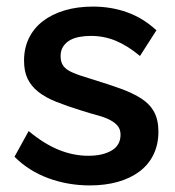

<svg xmlns="http://www.w3.org/2000/svg" viewBox="-20 -553 532 583"><path d="M253 10Q186 10 126.5 -12Q67 -34 24 -77L67 -155Q114 -116 158.5 -98Q203 -80 248 -80Q292 -80 319 -96Q346 -112 346 -144Q346 -160 337.5 -170.5Q329 -181 313.5 -189Q298 -197 275.5 -203Q253 -209 225 -218Q183 -231 150.5 -244Q118 -257 96.5 -274Q75 -291 64 -313.5Q53 -336 53 -369Q53 -407 68 -437.5Q83 -468 110.5 -489Q138 -510 176.5 -521.5Q215 -533 262 -533Q318 -533 366.5 -515.5Q415 -498 455 -461L405 -383Q368 -414 332 -429Q296 -444 256 -444Q238 -444 221.5 -441Q205 -438 192.5 -431Q180 -424 172 -412Q164 -400 164 -383Q164 -367 170 -356.5Q176 -346 189 -338.5Q202 -331 221.5 -324.5Q241 -318 267 -310Q313 -296 348.5 -283Q384 -270 409.5 -253.5Q435 -237 448 -213Q461 -189 461 -153Q461 -115 446.5 -84.5Q432 -54 404.5 -33Q377 -12 338.5 -1Q300 10 253 10Z"/></svg>

Font: Rising Sun SemiBold
Style: Regular
Weight: 600
Designer: Matt McInerney, Pablo Impallari, Rodrigo Fuenzalida (Raleway font), Stephen Hutchings (Greek), Cristiano Sobral (main ch
Foundry: The Rising Sun Project Authors
Version: Version 4.327; ttfautohint (v1.8.4.7-5d5b-dirty)